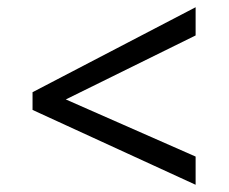

<svg xmlns="http://www.w3.org/2000/svg" viewBox="-20 -588 632 531"><path d="M70 -284V-333L521 -568V-490L162 -313L521 -155V-77Z"/></svg>

Font: loriya85
Style: Book
Weight: 400
Designer: Jelle Bosma - Monotype Design Team
Foundry: Monotype Imaging Inc.
Version: Version 2.003